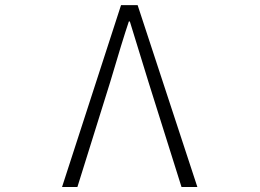

<svg xmlns="http://www.w3.org/2000/svg" viewBox="-20 -749 1040 769"><path d="M228.5 0 464.8 -728.5H531.2L770.5 0H707L575.2 -418.9Q501 -661.1 500 -663.1H496.1Q470.7 -587.9 420.9 -418.9L290 0Z"/></svg>

Font: GenEi Gothic M Light
Style: Regular
Weight: 300
Designer: o_tamon (Modified); [Source Han Sans]
Ryoko NISHIZUKA  (kana & ideographs); Paul D. Hunt (Latin, Greek & Cyrillic); Wenl
Version: Version 1.1a;Original Version 1.004